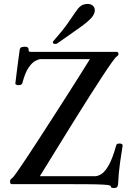

<svg xmlns="http://www.w3.org/2000/svg" viewBox="-20 -934 689 974"><path d="M39 0Q31 0 31 -13Q31 -21 34.5 -24.5Q38 -28 42 -31Q47 -34 66 -61Q85 -88 114 -131.5Q143 -175 177.5 -228.5Q212 -282 248.5 -338.5Q285 -395 318.5 -447.5Q352 -500 378.5 -542Q405 -584 420.5 -609Q436 -634 436 -634H185Q177 -634 160 -625.5Q143 -617 125 -591Q107 -565 93 -511Q92 -507 86.5 -504.5Q81 -502 74 -502Q67 -502 62 -504.5Q57 -507 58 -511Q61 -537 65 -569Q69 -601 73 -631Q77 -661 80 -682Q82 -693 91 -695Q100 -697 108 -697Q114 -697 119.5 -694Q125 -691 125 -683Q125 -675 127.5 -673Q130 -671 135 -671H571Q581 -671 581 -660Q581 -653 572 -647Q567 -645 548 -618.5Q529 -592 500.5 -548.5Q472 -505 437.5 -451Q403 -397 367.5 -340Q332 -283 299 -229.5Q266 -176 239.5 -133Q213 -90 197.5 -65Q182 -40 182 -40H461Q477 -40 495 -51.5Q513 -63 532 -96.5Q551 -130 569 -195Q571 -203 576.5 -204.5Q582 -206 588 -206Q594 -206 598.5 -203Q603 -200 602 -195Q596 -157 589 -109Q582 -61 579 0Q578 10 574.5 14.5Q571 19 560 20Q556 20 549.5 19Q543 18 543 13Q543 9 536 6.5Q529 4 503 2.5Q477 1 423 0.5Q369 0 275.5 0Q182 0 39 0ZM271 -714Q267 -711 261 -711Q248 -711 248 -720Q248 -723 252 -727Q297 -778 322 -813.5Q347 -849 361.5 -871Q376 -893 389.5 -903.5Q403 -914 426 -914Q441 -914 451 -905Q461 -896 461 -882Q461 -864 445 -845Q429 -826 387.5 -796Q346 -766 271 -714Z"/></svg>

Font: Sedan
Style: Regular
Weight: 400
Designer: Sebastian Salazar
Foundry: Sebastian Salazar
Version: Version 1.100; ttfautohint (v1.8.4.7-5d5b)